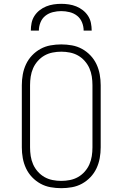

<svg xmlns="http://www.w3.org/2000/svg" viewBox="-20 -975 640 1003"><path d="M300 8Q272 8 244 3Q216 -2 191.5 -15.5Q167 -29 147.5 -49.5Q128 -70 116 -95.5Q104 -121 99 -149Q94 -177 94 -205V-530Q94 -558 99 -586Q104 -614 116 -639.5Q128 -665 147.5 -685.5Q167 -706 191.5 -719.5Q216 -733 244 -738Q272 -743 300 -743Q328 -743 356 -738Q384 -733 408.5 -719.5Q433 -706 452.5 -685.5Q472 -665 484 -639.5Q496 -614 501 -586Q506 -558 506 -530V-205Q506 -177 501 -149Q496 -121 484 -95.5Q472 -70 452.5 -49.5Q433 -29 408.5 -15.5Q384 -2 356 3Q328 8 300 8ZM300 -30Q323 -30 345.5 -34.5Q368 -39 387.5 -50Q407 -61 422.5 -78.5Q438 -96 447 -116.5Q456 -137 459.5 -159.5Q463 -182 463 -205V-530Q463 -553 459.5 -575.5Q456 -598 447 -618.5Q438 -639 422.5 -656.5Q407 -674 387.5 -685Q368 -696 345.5 -700.5Q323 -705 300 -705Q277 -705 254.5 -700.5Q232 -696 212.5 -685Q193 -674 177.5 -656.5Q162 -639 153 -618.5Q144 -598 140.5 -575.5Q137 -553 137 -530V-205Q137 -182 140.5 -159.5Q144 -137 153 -116.5Q162 -96 177.5 -78.5Q193 -61 212.5 -50Q232 -39 254.5 -34.5Q277 -30 300 -30ZM141 -815Q141 -835 145 -855Q149 -875 160 -892Q171 -909 187 -921.5Q203 -934 221.5 -941.5Q240 -949 260 -952Q280 -955 300 -955Q320 -955 340 -952Q360 -949 378.5 -941.5Q397 -934 413 -921.5Q429 -909 440 -892Q451 -875 455 -855Q459 -835 459 -815H417Q417 -837 408.5 -858Q400 -879 383 -892.5Q366 -906 344 -911.5Q322 -917 300 -917Q278 -917 256 -911.5Q234 -906 217 -892.5Q200 -879 191.5 -858Q183 -837 183 -815Z"/></svg>

Font: Iosevka Etoile Extralight
Style: Regular
Weight: 200
Designer: Belleve Invis
Foundry: Belleve Invis
Version: Version 22.1.2; ttfautohint (v1.8.4)